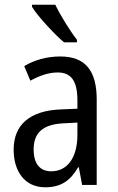

<svg xmlns="http://www.w3.org/2000/svg" viewBox="-20 -786 500 816"><path d="M215 -766H116V-757C141 -716 211 -641 252 -606H307V-617C278 -654 237 -720 215 -766ZM236 -546C179 -546 126 -531 83 -505L109 -443C149 -465 187 -478 225 -478C282 -478 309 -443 309 -359V-324L239 -321C107 -316 38 -256 38 -150C38 -58 85 10 172 10C239 10 279 -18 312 -75H315L329 0H391V-363C391 -483 345 -546 236 -546ZM252 -262 309 -265V-213C309 -113 264 -58 198 -58C152 -58 123 -87 123 -151C123 -220 160 -258 252 -262Z"/></svg>

Font: Noto Sans Condensed
Style: Regular
Weight: 400
Width: 3
Designer: Monotype Design Team
Foundry: Monotype Imaging Inc.
Version: Version 2.013